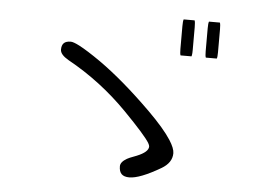

<svg xmlns="http://www.w3.org/2000/svg" viewBox="-50 -803 1100 820"><g transform="rotate(5 500.0 -393.0)"><path d="M233.4 -602.5Q212.9 -602.5 203.6 -593.3Q194.3 -584 194.3 -565.4Q194.3 -543.9 230 -523.4Q372.6 -444.8 488.3 -326.7Q581.5 -231.4 600.1 -200.2Q605.5 -190.9 605.5 -185.5Q605.5 -162.1 556.6 -142.1Q549.8 -139.2 542.2 -136.5Q534.7 -133.8 527.8 -130.9Q521 -127.9 515.6 -125Q488.3 -109.4 488.3 -90.8Q488.3 -68.4 499 -57.6Q509.8 -46.9 532.2 -46.9Q577.1 -46.9 665.5 -98.6Q710.9 -125 710.9 -166Q710.9 -187 689 -221.2Q659.2 -267.6 590.3 -335.9Q468.3 -456.5 363.8 -530.3Q305.7 -570.8 271 -588.9Q244.6 -602.5 233.4 -602.5ZM705.1 -739.3Q702.1 -732.4 702.1 -710V-612.3Q702.1 -591.8 705.1 -585H752L753.4 -589.8Q754.9 -597.7 754.9 -612.3V-710Q754.9 -731.9 752 -739.3ZM813.5 -739.3Q810.5 -732.4 810.5 -710V-612.3Q810.5 -591.8 813.5 -585H860.4Q863.3 -591.3 863.3 -612.3V-710Q863.3 -731.9 860.4 -739.3Z"/></g></svg>

Font: YuPearl-Light
Style: Light
Weight: 300
Designer: Max Yao
Foundry: Max-Everyday
Version: Version 1.011; ttfautohint (v1.8.3)